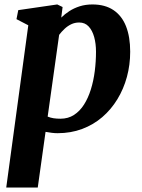

<svg xmlns="http://www.w3.org/2000/svg" viewBox="-20 -588 638 862"><path d="M8 254 107 -474.5 54 -502 62 -542.5 237 -568 261 -556.5 255 -509Q270.5 -524.5 291.2 -538Q312 -551.5 338 -559.8Q364 -568 395 -568Q451.5 -568 489.2 -542.8Q527 -517.5 545.8 -470Q564.5 -422.5 564.5 -356Q564.5 -297 549.8 -242.8Q535 -188.5 507 -142.5Q479 -96.5 439.2 -62.2Q399.5 -28 348.8 -9Q298 10 238.5 10Q225.5 10 211.8 8.2Q198 6.5 184.5 4L149.5 254ZM194 -64.5Q206 -59.5 220 -57.2Q234 -55 251.5 -55Q286 -55 312.2 -72Q338.5 -89 357.2 -118.5Q376 -148 388 -186.8Q400 -225.5 405.5 -268.8Q411 -312 411 -355.5Q411 -392 402.8 -421.8Q394.5 -451.5 378 -469.2Q361.5 -487 335.5 -487Q316 -487 299.5 -479Q283 -471 269.5 -458.2Q256 -445.5 245.5 -431.5Z"/></svg>

Font: Merriweather ExtraBold
Style: Italic
Weight: 800
Italic angle: -7.8°
Version: Version 2.101